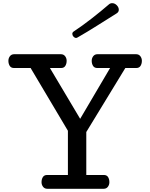

<svg xmlns="http://www.w3.org/2000/svg" viewBox="-20 -1174 935 1194"><path d="M274.4 0Q257.3 0 247.8 -12.5Q238.3 -24.9 238.3 -41Q238.3 -59.6 246.6 -72.8Q254.9 -85.9 273.4 -85.9H402.3V-360.8L170.4 -751H67.4Q48.8 -751 40.5 -764.4Q32.2 -777.8 32.2 -795.9Q32.2 -812 41.7 -824.5Q51.3 -836.9 68.4 -836.9H358.4Q375.5 -836.9 385 -824.5Q394.5 -812 394.5 -795.9Q394.5 -777.8 386.2 -764.4Q377.9 -751 359.4 -751H290.5L478.5 -435.1L664.6 -751H585.4Q566.9 -751 558.6 -764.4Q550.3 -777.8 550.3 -795.9Q550.3 -812 559.8 -824.5Q569.3 -836.9 586.4 -836.9H826.2Q843.3 -836.9 852.8 -824.5Q862.3 -812 862.3 -795.9Q862.3 -777.8 854 -764.4Q845.7 -751 827.1 -751H759.3L516.6 -353V-85.9H625.5Q644 -85.9 652.1 -72.8Q660.2 -59.6 660.2 -41Q660.2 -24.9 650.9 -12.5Q641.6 0 624.5 0ZM453.6 -938Q444.3 -938 437 -946Q429.7 -954.1 429.7 -963.4Q429.7 -972.7 438 -978Q493.2 -1014.6 550.5 -1059.3Q607.9 -1104 657.7 -1147Q666 -1154.3 677.7 -1154.3Q693.4 -1154.3 706.1 -1141.4Q718.8 -1128.4 718.8 -1113.3Q718.8 -1099.6 706.1 -1091.3Q648.4 -1055.2 585.4 -1015.4Q522.5 -975.6 462.9 -941.4Q457 -938 453.6 -938Z"/></svg>

Font: Cutive
Style: Regular
Weight: 400
Version: Version 1.100; ttfautohint (v1.8.4.7-5d5b)